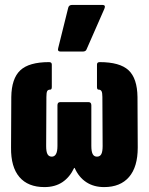

<svg xmlns="http://www.w3.org/2000/svg" viewBox="-20 -756 606 782"><path d="M161 6Q94 6 59 -35Q24 -76 25 -155L26 -361Q27 -436 62.5 -469.5Q98 -503 180 -503Q191 -503 191 -493V-402Q191 -391 185 -391Q175 -391 172 -384.5Q169 -378 169 -361L168 -161Q168 -138 173.5 -128Q179 -118 191 -118Q202 -118 208 -128.5Q214 -139 214 -162V-327Q214 -340 225 -340H341Q352 -340 352 -327V-162Q352 -139 357.5 -128.5Q363 -118 375 -118Q387 -118 392.5 -128Q398 -138 398 -161L397 -361Q397 -378 393.5 -384.5Q390 -391 381 -391Q375 -391 375 -402V-493Q375 -503 386 -503Q468 -503 503.5 -470Q539 -437 540 -361L541 -155Q541 -76 505.5 -35Q470 6 404 6Q362 6 331.5 -14Q301 -34 284 -72H282Q264 -34 234 -14Q204 6 161 6ZM227 -546Q213 -546 217 -560L258 -725Q261 -736 274 -736H397Q412 -736 405 -720L333 -556Q330 -546 317 -546Z"/></svg>

Font: Sofia Sans Extra Condensed Black
Style: Regular
Weight: 900
Designer: Botio Nikoltchev, Ani Petrova
Foundry: lettersoup
Version: Version 4.101